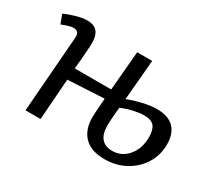

<svg xmlns="http://www.w3.org/2000/svg" viewBox="-109 -728 1040 939"><g transform="rotate(30 411.5 -259.0)"><path d="M520 -519 500 -292Q535 -306 579.5 -316.5Q624 -327 658 -327Q723 -327 755 -294.5Q787 -262 787 -201Q787 -140 756 -91Q725 -42 673 -14Q621 14 558 14Q481 14 442.5 -25.5Q404 -65 404 -134Q404 -147 406 -176Q408 -205 411 -243L206 -232L189 0H104L137 -427Q139 -449 131 -458Q123 -467 106 -467Q86 -467 42 -449L23 -499Q47 -511 84 -521.5Q121 -532 146 -532Q189 -532 206.5 -507Q224 -482 221 -430Q219 -394 216 -360Q213 -326 210 -298H416L435 -519ZM495 -240Q493 -218 490.5 -189.5Q488 -161 488 -135Q488 -89 508.5 -64.5Q529 -40 570 -40Q623 -40 658 -82Q693 -124 693 -188Q693 -230 676.5 -249.5Q660 -269 619 -269Q595 -269 561 -261.5Q527 -254 495 -240Z"/></g></svg>

Font: Literata 7pt
Style: Italic
Weight: 400
Italic angle: -2°
Designer: Latin by Veronika Burian and Jose Scaglione. Greek by Irene Vlachou. Cyrillic by Vera Evstafieva
Foundry: TypeTogether
Version: Version 3.002